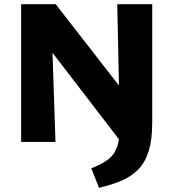

<svg xmlns="http://www.w3.org/2000/svg" viewBox="-20 -678 828 917"><path d="M558 0 143 -540 146 -658H246L631 -163ZM81 0V-658H223L245 0ZM453 219 416 126Q464 107 494.5 85Q525 63 539.5 22.5Q554 -18 552 -90L540 -658H707V-91Q707 -10 690 44Q673 98 640 131.5Q607 165 560 185Q513 205 453 219Z"/></svg>

Font: Ysabeau SC Black
Style: Regular
Weight: 900
Designer: Christian Thalmann (Catharsis Fonts)
Version: Version 2.001;gftools[0.9.30]; featfreeze: smcp